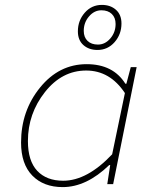

<svg xmlns="http://www.w3.org/2000/svg" viewBox="-20 -752 640 784"><path d="M236 12Q158 12 112 -35Q66 -82 66 -170Q66 -299 143.5 -394.5Q221 -490 334 -490Q442 -490 492 -410H496L514 -478H538L442 0H418L430 -78H426Q333 12 236 12ZM238 -14Q336 -14 438 -122L490 -372Q429 -464 332 -464Q233 -464 163.5 -376Q94 -288 94 -176Q94 -95 132 -54.5Q170 -14 238 -14ZM378 -548Q343 -548 320.5 -568Q298 -588 298 -624Q298 -668 326 -700Q354 -732 396 -732Q431 -732 453.5 -712Q476 -692 476 -656Q476 -612 448 -580Q420 -548 378 -548ZM380 -570Q409 -570 430.5 -595Q452 -620 452 -654Q452 -680 436.5 -695Q421 -710 394 -710Q365 -710 343.5 -685Q322 -660 322 -626Q322 -600 337.5 -585Q353 -570 380 -570Z"/></svg>

Font: TypoPRO Source Code Pro
Style: Italic
Weight: 200
Italic angle: -11°
Monospace: yes
Designer: Paul D. Hunt, Teo Tuominen
Foundry: Adobe Systems Incorporated
Version: Version 1.030;PS 1.0;hotconv 1.0.84;makeotf.lib2.5.63406